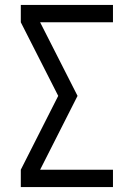

<svg xmlns="http://www.w3.org/2000/svg" viewBox="-20 -755 540 775"><path d="M64 0V-70L215 -368L64 -665V-735H436V-665H142L293 -368L142 -70H436V0Z"/></svg>

Font: Iosevka Custom
Style: Regular
Weight: 400
Monospace: yes
Designer: Belleve Invis
Foundry: Belleve Invis
Version: Version 32.5.0; ttfautohint (v1.8.4)